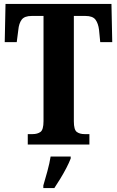

<svg xmlns="http://www.w3.org/2000/svg" viewBox="-20 -734 595 975"><path d="M121 0V-53H146Q170 -53 185.5 -64Q201 -75 201 -119V-653H141Q104 -653 90 -634Q76 -615 73 -582L65 -520H4L8 -714H546L550 -520H489L483 -582Q479 -615 465 -634Q451 -653 414 -653H355V-118Q355 -75 370 -64Q385 -53 409 -53H434V0ZM200 208Q209 178 220.5 136Q232 94 237 61H339V71Q331 92 317 119Q303 146 286.5 173Q270 200 256 221H200Z"/></svg>

Font: Noto Serif Myanmar ExtraCondensed ExtraBold
Style: Regular
Weight: 800
Width: 2
Designer: Ben Mitchell and the Monotype Design Team
Foundry: Monotype Imaging Inc.
Version: Version 2.106; ttfautohint (v1.8.4.7-5d5b)